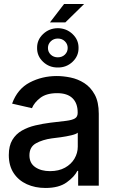

<svg xmlns="http://www.w3.org/2000/svg" viewBox="-20 -936 569 968"><path d="M209 11.7Q157.2 11.7 115.2 -7.3Q73.2 -26.4 48.8 -63.5Q24.4 -100.6 24.4 -154.3Q24.4 -200.7 42.2 -230.5Q60.1 -260.3 90.3 -277.6Q120.6 -294.9 158 -303.7Q195.3 -312.5 233.9 -317.4Q282.7 -322.8 313.2 -326.7Q343.8 -330.6 357.7 -338.9Q371.6 -347.2 371.6 -366.7V-369.1Q371.6 -415.5 345.5 -440.9Q319.3 -466.3 268.1 -466.3Q214.4 -466.3 183.6 -442.9Q152.8 -419.4 141.1 -390.6L41 -413.6Q67.9 -487.8 130.1 -520.3Q192.4 -552.7 266.1 -552.7Q298.8 -552.7 335.7 -545.2Q372.6 -537.6 404.8 -517.1Q437 -496.6 457.5 -459.2Q478 -421.9 478 -362.3V0H374V-74.7H370.1Q355 -44.4 315.9 -16.4Q276.9 11.7 209 11.7ZM231.9 -73.2Q276.4 -73.2 307.6 -90.6Q338.9 -107.9 355.5 -136.2Q372.1 -164.6 372.1 -196.3V-267.1Q364.3 -259.8 339.4 -253.9Q314.5 -248 286.1 -244.1Q257.8 -240.2 240.7 -238.3Q194.8 -231.9 161.6 -213.6Q128.4 -195.3 128.4 -152.8Q128.4 -113.3 157.7 -93.3Q187 -73.2 231.9 -73.2ZM231.9 -823.2 303.2 -916H404.3L309.6 -823.2ZM271.5 -595.7Q228 -595.2 197.3 -624.3Q166.5 -653.3 167 -694.3Q166.5 -735.4 197.3 -764.4Q228 -793.5 271.5 -793.9Q314.9 -793.5 345.7 -764.4Q376.5 -735.4 376 -694.3Q376.5 -653.3 345.7 -624.3Q314.9 -595.2 271.5 -595.7ZM271.5 -647Q293 -647 307.1 -660.6Q321.3 -674.3 321.3 -694.3Q321.3 -713.9 307.1 -727.8Q293 -741.7 271.5 -741.7Q250.5 -741.7 236.1 -727.8Q221.7 -713.9 221.7 -694.3Q221.7 -674.3 235.8 -660.6Q250 -647 271.5 -647Z"/></svg>

Font: Inter Tight Medium
Style: Regular
Weight: 500
Designer: Rasmus Andersson
Foundry: rsms
Version: Version 3.004; ttfautohint (v1.8.4.7-5d5b)